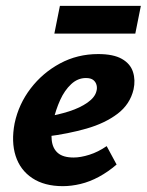

<svg xmlns="http://www.w3.org/2000/svg" viewBox="-20 -623 502 657"><path d="M195 14Q132 14 90.5 -13.5Q49 -41 33.5 -89.5Q18 -138 30 -201Q44 -267 85 -320.5Q126 -374 185.5 -406Q245 -438 316 -438Q368 -438 397 -421.5Q426 -405 435 -377Q444 -349 437 -317Q425 -266 382 -233.5Q339 -201 276 -183Q213 -165 141 -156L136 -223Q179 -230 216.5 -242Q254 -254 279.5 -272Q305 -290 310 -311Q313 -321 310.5 -331.5Q308 -342 299.5 -349Q291 -356 274 -356Q246 -356 223.5 -335Q201 -314 186 -281Q171 -248 162 -209Q154 -172 157 -143.5Q160 -115 178 -99.5Q196 -84 232 -84Q256 -84 286 -93.5Q316 -103 345 -123L379 -60Q350 -35 318.5 -18Q287 -1 255.5 6.5Q224 14 195 14ZM166 -508 185 -603H462L443 -508Z"/></svg>

Font: Ysabeau ExtraBold
Style: Italic
Weight: 800
Italic angle: -12°
Designer: Christian Thalmann (Catharsis Fonts)
Version: Version 2.002